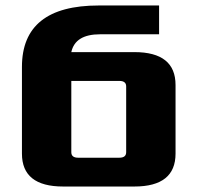

<svg xmlns="http://www.w3.org/2000/svg" viewBox="-20 -680 720 700"><path d="M60 -120V-436Q60 -660 340 -660H560V-555H345Q254 -555 240 -490H470Q620 -490 620 -370V-120Q620 0 470 0H210Q60 0 60 -120ZM240 -125Q240 -105 265 -105H415Q440 -105 440 -125V-365Q440 -385 415 -385H240Z"/></svg>

Font: Xolonium
Style: Bold
Weight: 700
Designer: Severin Meyer
Version: Version 4.2